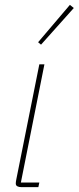

<svg xmlns="http://www.w3.org/2000/svg" viewBox="-20 -771 324 791"><path d="M68 0Q58 0 51.5 -3.5Q45 -7 45 -15Q45 -21 47 -31L142 -506H163L66 -19H142L138 0ZM149 -587 137 -597 268 -751 284 -738Z"/></svg>

Font: IBM Plex Sans Cond Thin
Style: Italic
Weight: 100
Width: 3
Italic angle: -11°
Designer: Mike Abbink, Paul van der Laan, Pieter van Rosmalen
Foundry: Bold Monday
Version: Version 1.3